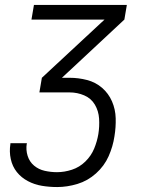

<svg xmlns="http://www.w3.org/2000/svg" viewBox="-20 -550 616 775"><path d="M211 205Q251 205 292.5 192.5Q334 180 367.5 150Q401 120 418.5 80.5Q436 41 442 0Q448 -36 447 -72.5Q446 -109 432 -141Q418 -173 392 -195.5Q366 -218 331.5 -227Q297 -236 261 -236H230L482 -471L492 -530H117L107 -471H402L149 -236L139 -177H261Q292 -177 320 -165Q348 -153 363 -127.5Q378 -102 380 -71Q382 -40 377 -9Q372 21 360 50Q348 79 324.5 102Q301 125 270.5 135Q240 145 210 145Q185 145 160.5 139.5Q136 134 117.5 118.5Q99 103 91.5 79Q84 55 88 30L89 28H22V31Q17 62 23.5 92Q30 122 48 144.5Q66 167 92.5 181Q119 195 149 200Q179 205 211 205Z"/></svg>

Font: Iosevka Sparkle Light Oblique
Style: Regular
Weight: 300
Italic angle: -9°
Designer: Belleve Invis
Foundry: Belleve Invis
Version: Version 4.5.0; ttfautohint (v1.8.3)